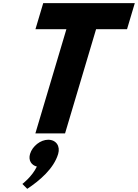

<svg xmlns="http://www.w3.org/2000/svg" viewBox="-20 -845 874 1216"><path d="M204.5 -660H400.5L204 0H392L588.5 -660H784.5L833.7 -825H253.7ZM285.1 40C335.1 40 363.2 80 348.3 130C320.6 223 231 299 152.5 351L121.7 320C121.7 320 182.1 275 213.5 210C178.2 201 158.4 170 170.3 130C185.2 80 237.1 40 285.1 40Z"/></svg>

Font: Hussar
Style: BdOblThree
Weight: 700
Foundry: Cannot Into Space Fonts
Version: Version 2.00